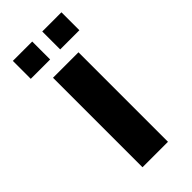

<svg xmlns="http://www.w3.org/2000/svg" viewBox="-212 -707 757 757"><g transform="rotate(-45 166.0 -329.0)"><path d="M97 0V-499H239V0ZM32 -558V-658H140V-558ZM196 -558V-658H303V-558Z"/></g></svg>

Font: Maven Pro
Style: Bold
Weight: 700
Designer: Joe Prince
Foundry: Joe Prince
Version: Version 2.103